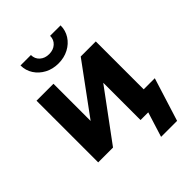

<svg xmlns="http://www.w3.org/2000/svg" viewBox="-248 -854 1135 1135"><g transform="rotate(-45 319.5 -287.0)"><path d="M546.4 0H404.8V-310.5H403.8L174.8 0H50.8V-515.6H192.4V-206.1H193.4L420.4 -515.6H546.4ZM298.8 -579.1Q251.5 -579.1 213.6 -599.1Q175.8 -619.1 153.6 -653.3Q131.3 -687.5 131.3 -730H218.3Q218.3 -697.8 241 -677.5Q263.7 -657.2 298.8 -657.2Q334 -657.2 356.4 -677.5Q378.9 -697.8 378.9 -730H466.3Q466.3 -687.5 444.3 -653.3Q422.4 -619.1 384.3 -599.1Q346.2 -579.1 298.8 -579.1ZM420.4 156.2 469.2 0H429.7V-115.2H639.2L554.2 156.2Z"/></g></svg>

Font: Inter Display
Style: Bold
Weight: 700
Designer: Rasmus Andersson
Foundry: rsms
Version: Version 4.001;git-9221beed3